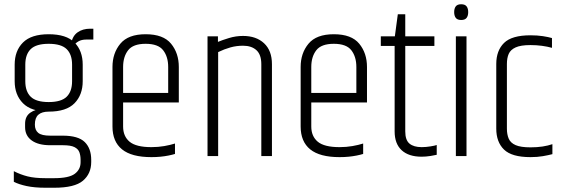

<svg xmlns="http://www.w3.org/2000/svg" viewBox="-20 -734 2658 903"><path d="M98 -152Q98 -187 122.5 -204Q147 -221 173 -219Q184 -219 192 -216Q200 -213 209 -209Q177 -209 160.5 -194.5Q144 -180 144 -148Q144 -122 160 -109Q176 -96 216 -96H275Q348 -96 378.5 -66Q409 -36 409 18V28Q409 83 370 116Q331 149 235 149H194Q142 149 105 141Q68 133 45 121V71Q76 87 109.5 95.5Q143 104 194 104H234Q304 104 331.5 83.5Q359 63 359 29V18Q359 -2 353.5 -17.5Q348 -33 330.5 -42Q313 -51 276 -51H216Q160 -51 129 -73.5Q98 -96 98 -136ZM49 -430Q49 -495 88 -534Q127 -573 209 -573Q292 -573 330.5 -534Q369 -495 369 -430V-352Q369 -288 330.5 -248.5Q292 -209 209 -209Q127 -209 88 -248.5Q49 -288 49 -352ZM319 -430Q319 -478 293.5 -503Q268 -528 209 -528Q150 -528 124.5 -503Q99 -478 99 -430V-352Q99 -304 124.5 -279Q150 -254 209 -254Q268 -254 293.5 -279Q319 -304 319 -352ZM404 -599H419V-548H386Q364 -548 349 -539.5Q334 -531 325 -517L315 -530Q321 -565 345 -582Q369 -599 404 -599Z M509 -419Q509 -484 546 -528.5Q583 -573 665 -573Q748 -573 784.5 -528.5Q821 -484 821 -419V-255H771V-419Q771 -467 747.5 -497.5Q724 -528 665 -528Q606 -528 582.5 -497.5Q559 -467 559 -419V-169H509ZM509 -173H559V-139Q559 -93 589.5 -67.5Q620 -42 692 -42Q724 -42 752.5 -47Q781 -52 803 -59V-10Q790 -6 772.5 -2.5Q755 1 735 3Q715 5 692 5Q599 5 554 -31.5Q509 -68 509 -139ZM539 -297H821V-252H539Z M1005 -537Q1024 -545 1056.5 -555Q1089 -565 1123 -565Q1185 -565 1222 -530.5Q1259 -496 1259 -432V0H1209V-432Q1209 -477 1186 -498Q1163 -519 1123 -519Q1092 -519 1063.5 -511Q1035 -503 1006 -489V0H956V-563H1005Z M1394 -419Q1394 -484 1431 -528.5Q1468 -573 1550 -573Q1633 -573 1669.5 -528.5Q1706 -484 1706 -419V-255H1656V-419Q1656 -467 1632.5 -497.5Q1609 -528 1550 -528Q1491 -528 1467.5 -497.5Q1444 -467 1444 -419V-169H1394ZM1394 -173H1444V-139Q1444 -93 1474.5 -67.5Q1505 -42 1577 -42Q1609 -42 1637.5 -47Q1666 -52 1688 -59V-10Q1675 -6 1657.5 -2.5Q1640 1 1620 3Q1600 5 1577 5Q1484 5 1439 -31.5Q1394 -68 1394 -139ZM1424 -297H1706V-252H1424Z M1851 -667H1886V-563H2023V-518H1886V-116Q1886 -75 1906 -58.5Q1926 -42 1963 -42Q1983 -42 2004.5 -45.5Q2026 -49 2034 -52V-6Q2027 -4 2005 -0.5Q1983 3 1963 3Q1902 3 1869 -27.5Q1836 -58 1836 -116V-518H1771V-563H1837Z M2124 -563H2174V0H2124ZM2116 -677Q2116 -694 2123.5 -704Q2131 -714 2149 -714Q2167 -714 2174.5 -704Q2182 -694 2182 -677Q2182 -660 2174.5 -650Q2167 -640 2149 -640Q2131 -640 2123.5 -650Q2116 -660 2116 -677Z M2314 -433Q2314 -496 2350.5 -532Q2387 -568 2475 -568Q2507 -568 2533 -564Q2559 -560 2576 -555V-509Q2555 -515 2529 -518.5Q2503 -522 2475 -522Q2429 -522 2405 -511Q2381 -500 2372.5 -480.5Q2364 -461 2364 -433V-129Q2364 -102 2372.5 -82Q2381 -62 2405 -51.5Q2429 -41 2475 -41Q2506 -41 2532 -45Q2558 -49 2578 -56V-9Q2559 -4 2533 0.5Q2507 5 2475 5Q2387 5 2350.5 -30.5Q2314 -66 2314 -129Z"/></svg>

Font: Khand Variable Light
Style: Regular
Weight: 300
Designer: Satya Rajpurohit
Foundry: Indian Type Foundry
Version: Version 3.000